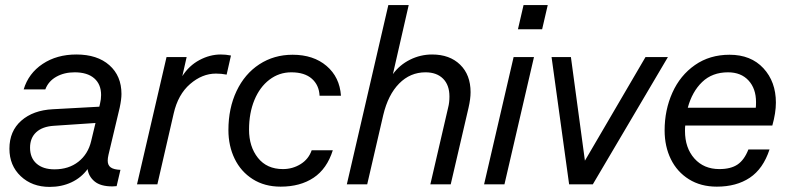

<svg xmlns="http://www.w3.org/2000/svg" viewBox="-20 -724 3096 754"><path d="M406 -116Q403 -103 403 -93Q403 -75 415 -66.5Q427 -58 453 -57L438 7L421 8Q375 8 351.5 -11.5Q328 -31 324 -60Q299 -26 260.5 -8Q222 10 175 10Q106 10 61.5 -32Q17 -74 17 -140Q17 -209 63.5 -250Q110 -291 187 -295L370 -305L373 -318Q377 -334 377 -351Q377 -393 350 -416.5Q323 -440 273 -440Q232 -440 201 -422.5Q170 -405 158 -373H73Q92 -436 147.5 -473Q203 -510 280 -510Q362 -510 409.5 -468Q457 -426 457 -355Q457 -334 450 -301ZM338 -170 355 -241 191 -230Q146 -227 122 -204.5Q98 -182 98 -144Q98 -104 123.5 -81.5Q149 -59 194 -59Q250 -59 288 -89Q326 -119 338 -170Z M887 -506 870 -431Q850 -435 828 -435Q774 -435 726.5 -394Q679 -353 662 -278L598 0H518L634 -500H713L696 -425Q722 -466 763 -488Q804 -510 847 -510Q867 -510 887 -506Z M877 -213Q877 -299 909 -366.5Q941 -434 998.5 -471.5Q1056 -509 1129 -509Q1211 -509 1262.5 -465Q1314 -421 1319 -348H1235Q1233 -390 1204.5 -415Q1176 -440 1124 -440Q1076 -440 1038 -411Q1000 -382 979 -331Q958 -280 958 -215Q958 -148 993 -104Q1028 -60 1091 -60Q1129 -60 1160.5 -79.5Q1192 -99 1204 -134H1287Q1264 -61 1211.5 -26Q1159 9 1082 9Q1019 9 972.5 -20.5Q926 -50 901.5 -100.5Q877 -151 877 -213Z M1828 -362Q1828 -336 1820 -301L1750 0H1670L1740 -302Q1745 -321 1745 -345Q1745 -390 1720 -415Q1695 -440 1651 -440Q1591 -440 1547.5 -396Q1504 -352 1485 -272L1422 0H1342L1505 -704H1585L1523 -433Q1549 -469 1590 -489.5Q1631 -510 1677 -510Q1746 -510 1787 -470Q1828 -430 1828 -362Z M2014 -609 2036 -704H2131L2109 -609ZM1997 -500H2077L1961 0H1881Z M2277 -93 2515 -500H2603L2308 0H2215L2146 -500H2222Z M2671 -231Q2670 -224 2670 -210Q2670 -143 2707 -101.5Q2744 -60 2805 -60Q2850 -60 2876.5 -78Q2903 -96 2919 -137H3002Q2977 -61 2924.5 -26Q2872 9 2795 9Q2732 9 2685.5 -20Q2639 -49 2614.5 -99Q2590 -149 2590 -212Q2590 -292 2620.5 -360Q2651 -428 2709 -468.5Q2767 -509 2845 -509Q2929 -509 2978 -456Q3027 -403 3027 -321Q3027 -281 3013 -231ZM2681 -301H2948Q2949 -308 2949 -323Q2949 -376 2919.5 -408Q2890 -440 2839 -440Q2777 -440 2737.5 -402Q2698 -364 2681 -301Z"/></svg>

Font: CBA Beacon Sans
Style: Italic
Weight: 400
Italic angle: -13°
Designer: Wei Huang
Foundry: Wei Huang
Version: Version 1.002